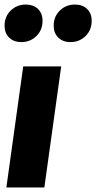

<svg xmlns="http://www.w3.org/2000/svg" viewBox="-22 -824 423 844"><path d="M173 0H6L80 -532H247ZM-2 -711Q-2 -751 25 -777.5Q52 -804 91 -804Q125 -804 145 -784.5Q165 -765 165 -732Q165 -692 138 -665.5Q111 -639 72 -639Q38 -639 18 -659Q-2 -679 -2 -711ZM214 -711Q214 -751 241 -777.5Q268 -804 307 -804Q341 -804 361 -784.5Q381 -765 381 -732Q381 -692 354 -665.5Q327 -639 288 -639Q254 -639 234 -659Q214 -679 214 -711Z"/></svg>

Font: Fira Sans Condensed ExtraBold
Style: Italic
Weight: 800
Width: 3
Italic angle: -8°
Designer: bBox Type GmbH & Carrois Corporate GbR & Edenspiekermann AG
Foundry: bBox Type GmbH & Carrois Corporate GbR & Edenspiekermann AG
Version: Version 4.301